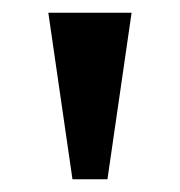

<svg xmlns="http://www.w3.org/2000/svg" viewBox="-20 -734 283 302"><path d="M94 -452 56 -714H187L149 -452Z"/></svg>

Font: Noto Serif Thai ExtraCondensed
Style: Bold
Weight: 700
Width: 2
Designer: Monotype Design Team
Foundry: Monotype Imaging Inc.
Version: Version 2.002; ttfautohint (v1.8.4.7-5d5b)